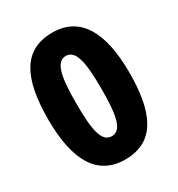

<svg xmlns="http://www.w3.org/2000/svg" viewBox="-174 -838 892 962"><g transform="rotate(-30 271.5 -357.0)"><path d="M506 -357C506 -593 431 -724 271 -724C102 -724 36 -595 36 -357C36 -119 111 10 271 10C448 10 506 -134 506 -357ZM198 -357C198 -511 214 -589 271 -589C328 -589 344 -511 344 -357C344 -200 328 -125 271 -125C213 -125 198 -201 198 -357Z"/></g></svg>

Font: Noto Sans Thai SemCond ExtBd
Style: Regular
Weight: 800
Width: 4
Designer: Monotype Design Team
Foundry: Monotype Imaging Inc.
Version: Version 2.002